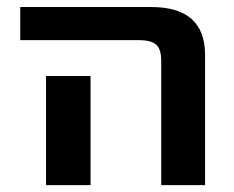

<svg xmlns="http://www.w3.org/2000/svg" viewBox="-20 -540 682 560"><path d="M244.1 -318.4V-129.9V0H114.3V-129.9V-318.4ZM39.1 -422.9V-519.5H420.9Q578.1 -519.5 578.1 -379.9V0H450.2V-363.3Q450.2 -396.5 435.5 -409.7Q420.9 -422.9 385.7 -422.9Z"/></svg>

Font: Mgen+ 1c bold
Style: Bold
Weight: 700
Designer: [Source Han Sans]
Ryoko NISHIZUKA  (kana & ideographs); Paul D. Hunt (Latin, Greek & Cyrillic); Wenlong ZHANG  (bopomofo
Version: Version 1.059.20150602